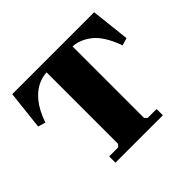

<svg xmlns="http://www.w3.org/2000/svg" viewBox="-123 -620 759 759"><g transform="rotate(-45 257.0 -240.0)"><path d="M190 -445Q163 -445 136 -432.5Q109 -420 84.5 -390.5Q60 -361 41 -308L10 -317L28 -480H486L504 -317L473 -308Q445 -385 405.5 -415Q366 -445 324 -445ZM330 -454V-45L340 -35H390V0H125V-35H175L185 -45V-454Z"/></g></svg>

Font: Brygada 1918
Style: Bold
Weight: 700
Designer: Mateusz Machalski | Borys Kosmynka | Przemek Hoffer
Foundry: NIEPODLEGLA 2018
Version: Version 3.006